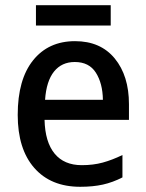

<svg xmlns="http://www.w3.org/2000/svg" viewBox="-20 -707 559 737"><path d="M268 -549Q366 -549 420.5 -482.5Q475 -416 475 -307V-247H151Q153 -162 189.5 -117.5Q226 -73 294 -73Q338 -73 374.5 -83Q411 -93 450 -112V-26Q413 -7 375 1.5Q337 10 288 10Q175 10 111.5 -62.5Q48 -135 48 -266Q48 -402 107 -475.5Q166 -549 268 -549ZM267 -469Q217 -469 187.5 -432.5Q158 -396 153 -324H375Q374 -387 348 -428Q322 -469 267 -469ZM405 -687V-609H118V-687Z"/></svg>

Font: Noto Sans Malayalam SemiCondensed Medium
Style: Regular
Weight: 500
Width: 4
Designer: Jelle Bosma - Monotype Design Team
Foundry: Monotype Imaging Inc.
Version: Version 2.104; ttfautohint (v1.8.4.7-5d5b)